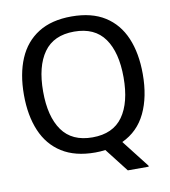

<svg xmlns="http://www.w3.org/2000/svg" viewBox="-87 -736 831 936"><g transform="rotate(-10 329.0 -268.5)"><path d="M329.2 11.7Q230 11.7 164.6 -29.6Q99.2 -70.8 67.1 -146.7Q35 -222.5 35 -325Q35 -428.3 67.1 -503.8Q99.2 -579.2 164.6 -620.4Q230 -661.7 329.2 -661.7Q429.2 -661.7 494.2 -620.4Q559.2 -579.2 591.2 -503.8Q623.3 -428.3 623.3 -325Q623.3 -212.5 585 -132.5Q546.7 -52.5 467.5 -15.8L573.3 120V125H470L379.2 8.3Q355 11.7 329.2 11.7ZM329.2 -63.3Q430.8 -63.3 479.6 -132.1Q528.3 -200.8 528.3 -325Q528.3 -449.2 479.6 -517.9Q430.8 -586.7 329.2 -586.7Q227.5 -586.7 178.8 -517.9Q130 -449.2 130 -325Q130 -200.8 178.8 -132.1Q227.5 -63.3 329.2 -63.3Z"/></g></svg>

Font: Familjen Grotesk GF
Style: Regular
Weight: 400
Designer: Anders Wikstroem, Jonas Baeckman, Matilda Gysing, Kristian Moeller
Foundry: Familjen STHLM AB
Version: Version 2.000; Beta; Release 4; Build 6